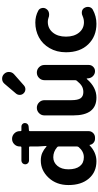

<svg xmlns="http://www.w3.org/2000/svg" viewBox="430 -1364 947 1847"><g transform="rotate(-90 903.5 -440.5)"><path d="M412.1 -157.2Q418 -165 418 -174.8V-349.6Q418 -359.4 410.2 -365.2Q367.2 -401.4 314.5 -401.4Q264.6 -401.4 231.4 -361.8Q198.2 -322.3 198.2 -255.9Q198.2 -184.6 228.5 -146Q258.8 -107.4 314.5 -107.4Q370.1 -107.4 412.1 -157.2ZM610.4 -708Q624 -708 633.8 -698.2Q643.6 -688.5 643.6 -674.8Q643.6 -660.2 634.3 -649.9Q625 -639.6 610.4 -638.7L573.2 -635.7Q565.4 -634.8 565.4 -627V-60.5Q565.4 -36.1 547.4 -18.1Q529.3 0 503.9 0H491.2Q470.7 0 454.1 -13.7Q437.5 -27.3 433.6 -47.9V-51.8Q432.6 -52.7 431.2 -52.7Q429.7 -52.7 428.7 -51.8Q360.4 13.7 276.4 13.7Q171.9 13.7 109.4 -59.1Q46.9 -131.8 46.9 -254.9Q46.9 -371.1 117.2 -446.3Q187.5 -521.5 282.2 -521.5Q324.2 -521.5 355.5 -507.8Q386.7 -494.1 417 -467.8Q418.9 -465.8 421.4 -466.8Q423.8 -467.8 422.9 -470.7L418 -548.8V-625Q418 -634.8 408.2 -634.8H282.2Q267.6 -634.8 256.8 -645.5Q246.1 -656.2 246.1 -671.4Q246.1 -686.5 256.8 -697.3Q267.6 -708 282.2 -708H409.2Q418 -708 418 -716.8V-724.6Q418 -754.9 439.5 -776.4Q460.9 -797.9 491.2 -797.9Q521.5 -797.9 543.5 -776.4Q565.4 -754.9 565.4 -724.6V-715.8Q565.4 -708 573.2 -708Z M888.7 13.7Q716.8 13.7 716.8 -210V-486.3Q716.8 -516.6 738.3 -538.1Q759.8 -559.6 790 -559.6Q820.3 -559.6 841.8 -538.1Q863.3 -516.6 863.3 -486.3V-228.5Q863.3 -165 881.8 -138.7Q900.4 -112.3 941.4 -112.3Q973.6 -112.3 998 -126.5Q1022.5 -140.6 1049.8 -174.8Q1055.7 -181.6 1055.7 -191.4V-486.3Q1055.7 -516.6 1077.1 -538.1Q1098.6 -559.6 1128.9 -559.6Q1159.2 -559.6 1180.7 -538.1Q1202.1 -516.6 1202.1 -486.3V-59.6Q1202.1 -35.2 1184.6 -17.6Q1167 0 1142.6 0Q1117.2 0 1097.7 -17.1Q1078.1 -34.2 1074.2 -59.6L1072.3 -78.1Q1071.3 -80.1 1069.3 -80.1Q1067.4 -80.1 1066.4 -78.1Q987.3 13.7 888.7 13.7ZM1004.9 -683.6Q989.3 -669.9 968.8 -669.9Q967.8 -669.9 966.8 -669.9Q945.3 -670.9 930.7 -685.5Q914.1 -701.2 914.1 -724.6Q914.1 -744.1 926.8 -759.8L1020.5 -870.1Q1039.1 -892.6 1067.4 -893.6Q1068.4 -893.6 1070.3 -893.6Q1096.7 -893.6 1115.2 -875Q1134.8 -855.5 1134.8 -829.1Q1134.8 -798.8 1113.3 -779.3Z M1597.7 13.7Q1477.5 13.7 1400.9 -64.9Q1324.2 -143.6 1324.2 -279.3Q1324.2 -369.1 1364.3 -437.5Q1404.3 -505.9 1468.8 -540Q1533.2 -574.2 1610.4 -574.2Q1671.9 -574.2 1724.6 -545.9Q1746.1 -534.2 1750 -508.8Q1751 -503.9 1751 -500Q1751 -480.5 1738.3 -464.8Q1724.6 -446.3 1700.2 -442.4Q1692.4 -441.4 1685.5 -441.4Q1668.9 -441.4 1653.3 -448.2Q1635.7 -454.1 1617.2 -454.1Q1553.7 -454.1 1514.2 -406.2Q1474.6 -358.4 1474.6 -279.3Q1474.6 -201.2 1513.2 -153.8Q1551.8 -106.4 1613.3 -106.4Q1643.6 -106.4 1674.8 -120.1Q1688.5 -127 1703.1 -127Q1710 -127 1717.8 -126Q1740.2 -121.1 1751 -102.5Q1760.7 -86.9 1760.7 -70.3Q1760.7 -63.5 1759.8 -57.6Q1754.9 -33.2 1734.4 -21.5Q1670.9 13.7 1597.7 13.7Z"/></g></svg>

Font: Gen Jyuu GothicX Bold
Style: Bold
Weight: 700
Designer: Ryoko NISHIZUKA (kana &amp; ideographs); Paul D. Hunt (Latin, Greek &amp; Cyrillic); Wenlong ZHANG (bopomofo); Sandoll C
Version: Version 1.058.20140828